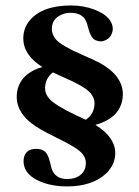

<svg xmlns="http://www.w3.org/2000/svg" viewBox="-20 -626 499 689"><path d="M141.6 -309.6Q142.6 -345.7 169.9 -366.2Q181.6 -360.4 206.1 -349.6Q285.2 -315.4 304.7 -292Q319.3 -274.4 319.3 -254.9Q318.4 -216.8 288.1 -196.3Q276.4 -202.1 253.9 -211.9Q175.8 -249 156.2 -272.5Q141.6 -290 141.6 -309.6ZM420.9 -287.1Q420.9 -355.5 335.9 -401.4Q317.4 -411.1 276.4 -428.7Q200.2 -461.9 180.7 -484.4Q166 -502 166 -522.5Q166 -560.5 205.1 -575.2Q218.8 -580.1 233.4 -580.1Q280.3 -580.1 292 -542Q293.9 -536.1 296.9 -524.4Q305.7 -490.2 321.3 -482.4Q332 -477.5 344.7 -477.5Q380.9 -484.4 384.8 -520.5Q384.8 -566.4 318.4 -591.8Q279.3 -606.4 235.4 -606.4Q130.9 -606.4 85.9 -551.8Q63.5 -524.4 63.5 -487.3Q64.5 -427.7 131.8 -385.7Q55.7 -363.3 42 -300.8Q40 -290 40 -279.3Q40 -210 127 -161.1Q145.5 -150.4 184.6 -130.9Q258.8 -95.7 276.4 -73.2Q288.1 -58.6 288.1 -42Q288.1 -1 248 12.7Q235.4 16.6 221.7 16.6Q177.7 16.6 165 -21.5Q163.1 -28.3 160.2 -41Q152.3 -77.1 135.7 -85.9Q125 -91.8 110.4 -91.8Q71.3 -91.8 65.4 -57.6Q64.5 -52.7 64.5 -48.8Q64.5 4.9 136.7 30.3Q174.8 43 219.7 43Q312.5 43 362.3 -4.9Q393.6 -36.1 393.6 -77.1Q392.6 -134.8 322.3 -177.7Q403.3 -200.2 418 -262.7Q420.9 -274.4 420.9 -287.1Z"/></svg>

Font: Abhaya Libre
Style: Bold
Weight: 700
Designer: Pushpananda Ekanayake, Sol Matas, Pathum Egodawatta
Foundry: Mooniak
Version: Version 1.050 ; ttfautohint (v1.6)